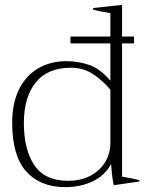

<svg xmlns="http://www.w3.org/2000/svg" viewBox="-20 -758 595 788"><path d="M30 -254Q30 -335 58.5 -392Q87 -449 137.5 -478Q188 -507 253 -507Q301 -507 346 -491.5Q391 -476 433 -427V-580H269V-608H433V-704Q383 -712 362 -719V-725L481 -738V-608H530V-580H481V-33Q531 -25 552 -18V-13L447 2Q440 -26 436 -85Q410 -37 360 -13.5Q310 10 248 10Q145 10 87.5 -54.5Q30 -119 30 -254ZM433 -171V-390Q397 -432 358.5 -456Q320 -480 271 -480Q175 -480 126.5 -419.5Q78 -359 78 -253Q78 -144 121 -80Q164 -16 259 -16Q312 -16 351.5 -37Q391 -58 412 -93.5Q433 -129 433 -171Z"/></svg>

Font: Trirong ExtraLight
Style: Regular
Weight: 275
Designer: Katatrad Team
Foundry: CadsonDemak
Version: Version 1.001